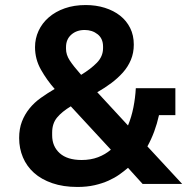

<svg xmlns="http://www.w3.org/2000/svg" viewBox="-20 -730 753 762"><path d="M488 -64Q473 -51 454 -37.5Q435 -24 410.5 -13Q386 -2 355.5 5Q325 12 287 12Q231 12 187.5 -3Q144 -18 115 -44Q86 -70 71 -105.5Q56 -141 56 -182Q56 -219 67 -247.5Q78 -276 97 -299.5Q116 -323 142 -341.5Q168 -360 197 -377Q166 -412 142.5 -453.5Q119 -495 119 -543Q119 -577 133 -607.5Q147 -638 173.5 -661Q200 -684 237 -697Q274 -710 320 -710Q361 -710 396 -699Q431 -688 456.5 -668Q482 -648 496.5 -619Q511 -590 511 -553Q511 -520 499.5 -492.5Q488 -465 468 -442.5Q448 -420 422 -400.5Q396 -381 366 -364L488 -232Q502 -266 509.5 -304Q517 -342 519 -380H676V-273H611Q596 -205 565 -149L703 0H546ZM316 -611Q284 -611 263 -592.5Q242 -574 242 -543V-536Q242 -513 256.5 -490.5Q271 -468 302 -433Q340 -456 364.5 -481Q389 -506 389 -539V-545Q389 -577 367.5 -594Q346 -611 316 -611ZM304 -95Q340 -95 369 -106Q398 -117 420 -136L261 -308Q226 -287 206.5 -263.5Q187 -240 187 -204V-193Q187 -149 217 -122Q247 -95 304 -95Z"/></svg>

Font: IBM Plex Sans Devanagari SemiBold
Style: Regular
Weight: 600
Designer: Mike Abbink, Paul van der Laan, Pieter van Rosmalen, Erin McLaughlin
Foundry: Bold Monday
Version: Version 1.1